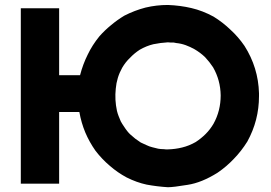

<svg xmlns="http://www.w3.org/2000/svg" viewBox="-20 -744 1114 788"><path d="M308.6 -435.5Q320.3 -480.5 339.8 -519.5Q358.4 -558.6 387.7 -594.7Q410.2 -620.1 435.5 -640.6Q460.9 -662.1 490.2 -679.7Q532.2 -701.2 577.1 -712.9Q622.1 -723.6 668.9 -723.6Q719.7 -721.7 765.6 -710.9Q811.5 -700.2 856.4 -675.8Q894.5 -652.3 925.8 -622.1Q958 -592.8 983.4 -555.7Q1040 -466.8 1043 -361.3Q1043 -355.5 1043 -349.6Q1043 -250 995.1 -163.1Q970.7 -124 940.4 -92.8Q910.2 -60.5 873 -35.2Q807.6 5.9 750 14.6Q691.4 24.4 668.9 24.4Q624 21.5 582 13.7Q541 4.9 500 -15.6Q461.9 -36.1 430.7 -63.5Q398.4 -90.8 372.1 -125Q346.7 -161.1 330.1 -200.2Q313.5 -240.2 305.7 -284.2Q295.9 -284.2 285.2 -284.2Q275.4 -284.2 265.6 -284.2Q256.8 -284.2 249 -284.2Q241.2 -284.2 233.4 -284.2Q230.5 -284.2 228.5 -284.2Q225.6 -284.2 222.7 -284.2Q222.7 -252.9 222.7 -221.7Q222.7 -191.4 222.7 -160.2Q222.7 -137.7 222.7 -114.3Q222.7 -91.8 222.7 -68.4Q222.7 -48.8 222.7 -29.3Q222.7 -9.8 222.7 9.8Q220.7 9.8 217.8 9.8Q215.8 9.8 212.9 9.8Q197.3 9.8 181.6 9.8Q166 9.8 150.4 9.8Q139.6 9.8 128.9 9.8Q118.2 9.8 107.4 9.8Q96.7 9.8 85.9 9.8Q75.2 9.8 65.4 9.8Q65.4 7.8 65.4 4.9Q65.4 2.9 65.4 0Q65.4 -80.1 65.4 -159.2Q65.4 -238.3 65.4 -318.4Q65.4 -373 65.4 -427.7Q65.4 -482.4 65.4 -537.1Q65.4 -580.1 65.4 -623Q65.4 -667 65.4 -710Q67.4 -710 70.3 -710Q72.3 -710 75.2 -710Q90.8 -710 106.4 -710Q122.1 -710 137.7 -710Q148.4 -710 159.2 -710Q169.9 -710 180.7 -710Q191.4 -710 202.1 -710Q212.9 -710 222.7 -710Q222.7 -707 222.7 -705.1Q222.7 -702.1 222.7 -700.2Q222.7 -668.9 222.7 -637.7Q222.7 -606.4 222.7 -575.2Q222.7 -553.7 222.7 -532.2Q222.7 -511.7 222.7 -490.2Q222.7 -476.6 222.7 -462.9Q222.7 -449.2 222.7 -435.5Q232.4 -435.5 241.2 -435.5Q251 -435.5 260.7 -435.5Q268.6 -435.5 276.4 -435.5Q284.2 -435.5 293 -435.5Q295.9 -435.5 297.9 -435.5Q300.8 -435.5 303.7 -435.5Q304.7 -435.5 306.6 -435.5Q307.6 -435.5 308.6 -435.5ZM514.6 -192.4Q525.4 -182.6 535.2 -174.8Q545.9 -167 557.6 -159.2Q569.3 -153.3 581.1 -148.4Q592.8 -142.6 605.5 -139.6Q617.2 -136.7 628.9 -133.8Q639.6 -131.8 651.4 -131.8Q656.2 -130.9 661.1 -130.9Q667 -130.9 668.9 -130.9Q700.2 -131.8 727.5 -138.7Q755.9 -145.5 783.2 -161.1Q805.7 -175.8 824.2 -194.3Q842.8 -212.9 856.4 -236.3Q885.7 -289.1 885.7 -352.5Q884.8 -415 854.5 -467.8Q839.8 -490.2 821.3 -509.8Q801.8 -528.3 778.3 -542Q760.7 -551.8 742.2 -558.6Q723.6 -565.4 703.1 -567.4Q700.2 -568.4 698.2 -568.4Q696.3 -568.4 693.4 -569.3Q689.5 -569.3 681.6 -569.3Q672.9 -570.3 668.9 -570.3Q637.7 -568.4 609.4 -562.5Q581.1 -555.7 553.7 -540Q531.2 -525.4 513.7 -506.8Q495.1 -489.3 481.4 -465.8Q459 -425.8 455.1 -379.9Q450.2 -334 460 -289.1Q462.9 -277.3 466.8 -267.6Q470.7 -256.8 475.6 -246.1Q481.4 -235.4 488.3 -225.6Q495.1 -214.8 502.9 -205.1Q505.9 -202.1 508.8 -198.2Q511.7 -195.3 514.6 -192.4Z"/></svg>

Font: LeFont
Style: Bold
Weight: 800
Designer: Leryon MEDIA
Version: Version 1.0